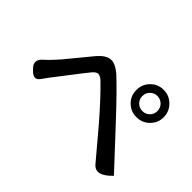

<svg xmlns="http://www.w3.org/2000/svg" viewBox="-121 -1014 1242 1242"><g transform="rotate(45 500.0 -393.0)"><path d="M732 -654Q712 -634 712 -605Q712 -576 732 -556Q752 -536 781 -536Q810 -536 830 -556Q850 -576 850 -605Q850 -634 830 -654Q810 -674 781 -674Q752 -674 732 -654ZM657 -605Q657 -658 693 -694Q729 -731 781 -731Q834 -731 870 -694Q907 -658 907 -605Q907 -553 870 -517Q834 -481 781 -481Q729 -481 693 -517Q657 -553 657 -605ZM87 -230Q45 -273 89 -314L117 -340Q155 -379 177 -405Q199 -431 247 -490Q296 -550 316 -574Q360 -625 400 -628Q441 -632 497 -582Q572 -512 701 -374Q762 -309 947 -110Q860 -18 809 -79Q709 -199 642 -277Q533 -403 453 -481Q426 -507 407 -505Q389 -504 366 -474Q342 -445 281 -365Q220 -285 200 -260Q160 -205 170 -218Q140 -176 98 -219Z"/></g></svg>

Font: Swei Half Moon CJK SC
Style: Medium
Weight: 500
Version: Version 2.071